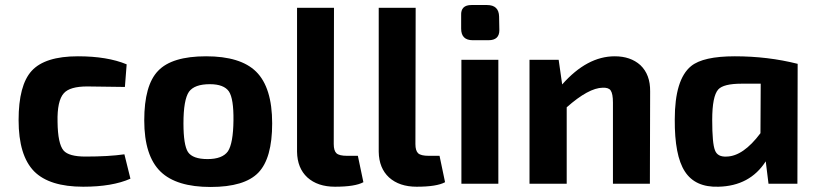

<svg xmlns="http://www.w3.org/2000/svg" viewBox="-20 -731 3237 764"><path d="M499 -20Q427 12 311 12Q177 12 116 -49Q54 -112 54 -253Q54 -392 106 -449Q159 -507 290 -507Q407 -507 484 -475L477 -385Q360 -387 327 -387Q258 -387 234 -360Q207 -330 209 -246Q210 -159 233 -132Q254 -108 320 -108Q413 -108 475 -117Z M999 -446Q1063 -383 1063 -240Q1063 -101 1008 -44Q953 13 818 13Q682 13 619 -48Q554 -111 554 -252Q554 -392 609 -449Q664 -507 800 -507Q937 -507 999 -446ZM732 -366Q710 -334 710 -240Q710 -154 728 -126Q747 -98 806 -98Q865 -98 887 -129Q908 -161 909 -252Q910 -338 891 -367Q871 -396 815 -396Q754 -396 732 -366Z M1308 -158Q1308 -131 1319 -121Q1330 -111 1361 -111H1404L1426 -6Q1393 12 1313 12Q1244 12 1203 -25Q1163 -62 1162 -127V-700H1309Z M1633 -158Q1633 -131 1644 -121Q1655 -111 1686 -111H1729L1751 -6Q1718 12 1638 12Q1569 12 1528 -25Q1488 -62 1487 -127V-700H1634Z M1918 -711Q1965 -711 1966 -665L1967 -611Q1967 -571 1924 -571H1861Q1815 -571 1815 -617V-670Q1813 -711 1856 -711ZM1816 0V-493H1963V0Z M2217 -395Q2316 -507 2426 -507Q2489 -507 2528 -472Q2568 -434 2567 -367L2566 0H2419V-323Q2419 -358 2410 -371Q2402 -383 2378 -382Q2322 -381 2235 -304V0H2087V-493H2203Z M3038 0 3027 -89Q2964 9 2839 12Q2746 15 2705 -49Q2664 -112 2665 -256Q2665 -415 2730 -468Q2778 -507 2904 -507Q3035 -507 3154 -477L3153 0ZM2931 -398Q2859 -398 2838 -375Q2814 -348 2814 -254Q2814 -160 2825 -133Q2835 -106 2871 -108Q2937 -109 3006 -201L3007 -398Z"/></svg>

Font: Taylor Sans Bold LRS
Style: Bold
Weight: 700
Italic angle: -8°
Designer: Natanael Gama
Version: Version 1.001 September 8, 2015